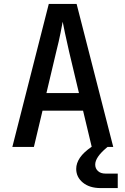

<svg xmlns="http://www.w3.org/2000/svg" viewBox="-20 -750 640 980"><path d="M43 0 229 -730H371L558 0H529L523 5Q466 53 466 90Q466 110 480 123Q494 136 518 136H581V210H494Q437 210 403 182Q369 154 369 112Q369 83 388 55Q407 27 448 -1L404 -185H197L153 0ZM217 -275H383L333 -485Q320 -541 311.5 -582Q303 -623 300 -639Q297 -623 289 -582Q281 -541 267 -486Z"/></svg>

Font: JetBrains Mono SemiBold
Style: Regular
Weight: 472
Monospace: yes
Designer: Philipp Nurullin, Konstantin Bulenkov
Foundry: JetBrains
Version: Version 2.305; ttfautohint (v1.8.4.7-5d5b)